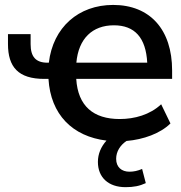

<svg xmlns="http://www.w3.org/2000/svg" viewBox="-20 -569 743 787"><path d="M494.6 198.2C527.8 198.2 552.2 193.4 577.6 181.6L562.5 123.5C544.4 131.3 527.8 134.8 510.7 134.8C478.5 134.8 456.1 116.2 456.1 82C456.1 51.8 473.1 25.9 498.5 8.8C568.4 2.9 637.2 -22 678.7 -63L640.6 -141.6C594.7 -98.6 531.7 -81.1 470.7 -81.1C362.8 -81.1 299.3 -134.3 292.5 -245.6H685.5V-280.3C685.5 -447.8 594.7 -548.8 443.8 -548.8C301.8 -548.8 197.3 -457 180.2 -312H174.8C126 -312 105.5 -336.9 105.5 -388.2V-429.2H12.7V-388.7C12.7 -294.4 54.7 -245.6 161.6 -245.6H178.7C187.5 -99.6 276.9 -9.8 416.5 7.3C394 32.2 381.3 62 381.3 94.7C381.3 158.7 424.8 198.2 494.6 198.2ZM446.8 -465.3C532.2 -465.3 578.1 -414.6 583.5 -312H293C301.8 -411.1 358.9 -465.3 446.8 -465.3Z"/></svg>

Font: Winston Medium
Style: Regular
Weight: 500
Designer: Vernon Adams, Kim Jin-seong, David Berlow, Cristiano Sobral
Foundry: The Winston Project Authors
Version: Version 3.004